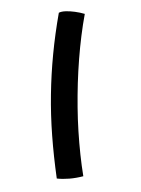

<svg xmlns="http://www.w3.org/2000/svg" viewBox="-158 -804 677 922"><g transform="rotate(20 180.5 -342.5)"><path d="M370 -2Q341 18 311 31.8Q281 45.5 254 52Q203.5 -43 162.5 -134.5Q121.5 -226 89.8 -317.2Q58 -408.5 33.5 -503Q9 -597.5 -9 -699.5Q0 -709.5 19 -717.2Q38 -725 62.2 -730.2Q86.5 -735.5 110 -737Q118.5 -686 130.8 -632.5Q143 -579 158.5 -523.8Q174 -468.5 192.2 -413.2Q210.5 -358 231 -303.5Q251.5 -249 274.2 -196.8Q297 -144.5 321 -95.5Q345 -46.5 370 -2Z"/></g></svg>

Font: Grandstander Thin SemiBold
Style: Regular
Weight: 600
Version: Version 1.200